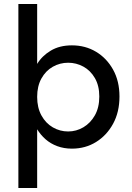

<svg xmlns="http://www.w3.org/2000/svg" viewBox="-20 -736 660 961"><path d="M166 205H72V-716H166V-416Q190 -456 234 -482.5Q278 -509 340 -509Q407 -509 460.5 -477Q514 -445 546 -387.5Q578 -330 578 -253Q578 -175 546 -116.5Q514 -58 460.5 -25Q407 8 340 8Q300 8 266.5 -4.5Q233 -17 208 -39Q183 -61 166 -89ZM477 -253Q477 -307 455 -345Q433 -383 397.5 -402.5Q362 -422 321 -422Q280 -422 244.5 -402Q209 -382 187.5 -343.5Q166 -305 166 -251Q166 -197 187.5 -158Q209 -119 244.5 -98.5Q280 -78 321 -78Q362 -78 397.5 -99Q433 -120 455 -159Q477 -198 477 -253Z"/></svg>

Font: Albert Sans Medium
Style: Regular
Weight: 500
Designer: Andreas Rasmussen
Foundry: a.Foundry
Version: Version 1.025